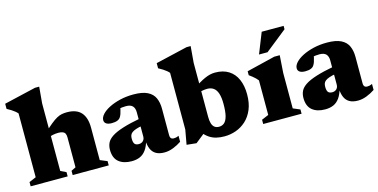

<svg xmlns="http://www.w3.org/2000/svg" viewBox="-80 -1097 2918 1481"><g transform="rotate(-15 1379.0 -356.0)"><path d="M353.5 -34 390 -52V-291.5Q390 -310 384.2 -321.5Q378.5 -333 365.5 -338.2Q352.5 -343.5 331 -343.5Q308.5 -343.5 287.5 -339.2Q266.5 -335 248.5 -326.5L231 -360.5Q273.5 -401 303 -425Q332.5 -449 354.2 -460.8Q376 -472.5 395 -476Q414 -479.5 435.5 -479.5Q511.5 -479.5 548.2 -438.2Q585 -397 585 -316V-57.5L641.5 -34V0H353.5ZM313.5 0H18V-34L73.5 -57.5V-567Q65.5 -576.5 54.2 -585.8Q43 -595 27.8 -604.8Q12.5 -614.5 -7 -625V-666L247 -725.5H280.5L269 -594.5V-55.5L313.5 -34Z M974.5 -288.5V-230Q939.5 -224 918 -216.5Q896.5 -209 885.2 -200Q874 -191 870 -179.5Q866 -168 866 -153.5Q866 -123 876 -110.8Q886 -98.5 909.5 -98.5Q923.5 -98.5 934.2 -104.8Q945 -111 950.8 -121.8Q956.5 -132.5 956.5 -146V-340.5Q956.5 -372.5 940.2 -389.8Q924 -407 888 -407Q869.5 -407 855.2 -405.2Q841 -403.5 831 -401L849 -442Q844.5 -411.5 840 -391.8Q835.5 -372 831 -359.5Q826.5 -347 820.5 -337.5Q812.5 -323 794.8 -315.8Q777 -308.5 750 -308.5Q720.5 -308.5 705.5 -318.8Q690.5 -329 690.5 -347.5Q690.5 -370.5 712 -394Q733.5 -417.5 771.8 -436.8Q810 -456 859.8 -467.8Q909.5 -479.5 966.5 -479.5Q1038 -479.5 1078.5 -459Q1119 -438.5 1135.2 -401.8Q1151.5 -365 1151.5 -316V-105Q1151.5 -93 1155 -85.5Q1158.5 -78 1165 -74.8Q1171.5 -71.5 1181.5 -71.5Q1189.5 -71.5 1199 -73.5Q1208.5 -75.5 1220.5 -81.5V-33.5Q1190 -13 1154.2 1Q1118.5 15 1084 15Q1043 15 1017.2 0.2Q991.5 -14.5 979 -42.8Q966.5 -71 964.5 -111.5L971 -114.5Q958 -67 937.5 -38.5Q917 -10 888.5 2.5Q860 15 822 15Q757.5 15 719.5 -16.2Q681.5 -47.5 681.5 -113Q681.5 -143.5 693.2 -168.2Q705 -193 736.5 -214Q768 -235 825.5 -253.2Q883 -271.5 974.5 -288.5Z M1394 -63H1431.5L1340 10L1262.5 2L1283.5 -115V-567Q1275.5 -576.5 1264.2 -585.8Q1253 -595 1237.8 -604.8Q1222.5 -614.5 1203 -625V-666L1457 -725.5H1490L1479 -594.5V-163Q1479 -131.5 1485.5 -110.2Q1492 -89 1506 -78.2Q1520 -67.5 1541.5 -67.5Q1565.5 -67.5 1583 -82Q1600.5 -96.5 1610 -131.8Q1619.5 -167 1619.5 -229Q1619.5 -280 1609.2 -312Q1599 -344 1578.2 -359Q1557.5 -374 1527.5 -374Q1517 -374 1504 -372.5Q1491 -371 1477.5 -368Q1464 -365 1452 -359L1425.5 -396Q1459 -418.5 1485.8 -434.2Q1512.5 -450 1535 -460Q1557.5 -470 1577.8 -474.8Q1598 -479.5 1617.5 -479.5Q1682.5 -479.5 1726.5 -451.5Q1770.5 -423.5 1792.5 -372.5Q1814.5 -321.5 1814.5 -253.5Q1814.5 -184 1793.2 -133.2Q1772 -82.5 1735.8 -49.5Q1699.5 -16.5 1655 -0.8Q1610.5 15 1563.5 15Q1529 15 1499.8 8.2Q1470.5 1.5 1444.5 -15.5Q1418.5 -32.5 1394 -63Z M2135.5 -479.5 2126 -340.5V-57.5L2181.5 -34V0H1875V-34L1930.5 -57.5V-333.5Q1923.5 -343 1913.2 -353Q1903 -363 1890.5 -373Q1878 -383 1864.5 -392.5V-424L2092 -479.5ZM1982.5 -526 2048 -690.5H2223V-663.5L2050.5 -526Z M2519.5 -288.5V-230Q2484.5 -224 2463 -216.5Q2441.5 -209 2430.2 -200Q2419 -191 2415 -179.5Q2411 -168 2411 -153.5Q2411 -123 2421 -110.8Q2431 -98.5 2454.5 -98.5Q2468.5 -98.5 2479.2 -104.8Q2490 -111 2495.8 -121.8Q2501.5 -132.5 2501.5 -146V-340.5Q2501.5 -372.5 2485.2 -389.8Q2469 -407 2433 -407Q2414.5 -407 2400.2 -405.2Q2386 -403.5 2376 -401L2394 -442Q2389.5 -411.5 2385 -391.8Q2380.5 -372 2376 -359.5Q2371.5 -347 2365.5 -337.5Q2357.5 -323 2339.8 -315.8Q2322 -308.5 2295 -308.5Q2265.5 -308.5 2250.5 -318.8Q2235.5 -329 2235.5 -347.5Q2235.5 -370.5 2257 -394Q2278.5 -417.5 2316.8 -436.8Q2355 -456 2404.8 -467.8Q2454.5 -479.5 2511.5 -479.5Q2583 -479.5 2623.5 -459Q2664 -438.5 2680.2 -401.8Q2696.5 -365 2696.5 -316V-105Q2696.5 -93 2700 -85.5Q2703.5 -78 2710 -74.8Q2716.5 -71.5 2726.5 -71.5Q2734.5 -71.5 2744 -73.5Q2753.5 -75.5 2765.5 -81.5V-33.5Q2735 -13 2699.2 1Q2663.5 15 2629 15Q2588 15 2562.2 0.2Q2536.5 -14.5 2524 -42.8Q2511.5 -71 2509.5 -111.5L2516 -114.5Q2503 -67 2482.5 -38.5Q2462 -10 2433.5 2.5Q2405 15 2367 15Q2302.5 15 2264.5 -16.2Q2226.5 -47.5 2226.5 -113Q2226.5 -143.5 2238.2 -168.2Q2250 -193 2281.5 -214Q2313 -235 2370.5 -253.2Q2428 -271.5 2519.5 -288.5Z"/></g></svg>

Font: Newsreader ExtraBold
Style: Regular
Weight: 800
Designer: Hugues Gentile
Foundry: Production Type
Version: Version 1.003